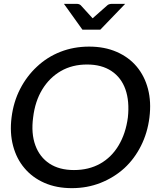

<svg xmlns="http://www.w3.org/2000/svg" viewBox="-20 -969 810 997"><path d="M353 8Q273 8 210.5 -19.5Q148 -47 107 -96Q66 -144 48 -211.5Q30 -279 40 -359Q50 -440 84.5 -507Q119 -574 172 -623Q225 -673 294 -700Q363 -727 443 -727Q523 -727 586 -699.5Q649 -672 690 -623Q731 -574 748.5 -507Q766 -440 756 -359Q746 -279 712 -211.5Q678 -144 626 -96Q572 -47 502.5 -19.5Q433 8 353 8ZM364 -86Q441 -86 500 -119Q559 -152 596 -214Q633 -276 644 -359Q653 -443 631.5 -504.5Q610 -566 559 -600Q508 -634 432 -634Q355 -634 296 -600Q237 -566 199.5 -504.5Q162 -443 152 -359Q141 -276 163.5 -214.5Q186 -153 237 -119.5Q288 -86 364 -86ZM630 -949 501 -815H408L312 -949H378Q391 -949 399 -942L461 -874L538 -942Q541 -945 547.5 -947Q554 -949 561 -949Z"/></svg>

Font: Aleo Medium
Style: Italic
Weight: 500
Italic angle: -7°
Designer: Alessio Laiso
Foundry: Alessio Laiso
Version: Version 2.001;gftools[0.9.29]